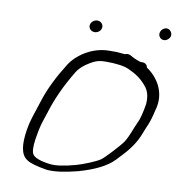

<svg xmlns="http://www.w3.org/2000/svg" viewBox="-85 -859 860 932"><g transform="rotate(10 344.5 -393.0)"><path d="M677.5 -731.9C697.4 -749.1 685.5 -767.8 681.9 -772.1C670.3 -786.1 654.1 -784 642.7 -774.3C631.3 -764.5 626.1 -746.5 637.1 -733.4C646.7 -722 663.4 -719.7 677.5 -731.9ZM341.1 -711.3C353.5 -721.5 357.1 -739 345.9 -751.7C334.7 -764.4 315.6 -763.8 303.1 -753.8C290.3 -743.7 285.6 -725.7 297.5 -712.8C309.1 -700.3 328.5 -700.9 341.1 -711.3ZM626.8 -403C620.2 -361.3 612 -329.9 604.2 -313.2C585.3 -273 575.9 -237.3 555.7 -206C542.1 -185.1 476.1 -113.3 458.3 -101.1C437 -86.5 378.1 -62.7 344.9 -53.4C287.8 -37.5 245.4 -31.8 218.9 -34.9C165.5 -41.3 138.8 -54 131.1 -67L130.9 -67.3L130.7 -67.6C124 -77.3 121.2 -102 127.6 -142.9C138.8 -213.4 143.8 -222.2 161.5 -275.6C183.2 -347.7 216.4 -421 262.7 -496.5C277.2 -519.6 302.6 -541 340.5 -560.3C355.3 -567.8 374.1 -572 397.5 -572C451.6 -572 489.7 -566.3 511.3 -556.6C551.4 -538.6 580.8 -519.8 609.5 -482.2C623.6 -461.7 629.4 -436.8 626.8 -403ZM565.4 -599.6C564.2 -599.6 563 -599.8 561.6 -600.3C546.7 -605.6 541.7 -606.6 524.7 -615.4L510.4 -623.7L509.8 -623.9C502 -627.3 493.3 -627.8 483.1 -623.6C474.7 -624.7 461 -625.9 442.8 -627L442.4 -627H406.3C318.5 -627 246.2 -572 216.2 -524.3C173.9 -457.2 143.3 -395 124.3 -337.7C109.4 -292.5 98.9 -260.4 92.9 -241.4C86.7 -221.8 81.9 -201.2 78.4 -179.5C66.9 -106.6 72.6 -56.1 106.3 -34.8C122.2 -23.1 154.5 -13.7 205.8 -5.2L206.3 -5.1L206.7 -5.1C244.2 -1.5 294 -8.4 358.3 -24.8C436.8 -47 494.3 -75 529.1 -111.2C539.6 -122.4 549.6 -133.1 559.2 -143.3C594 -180.4 618.9 -218 633.3 -256.1C652 -305.8 659.8 -309.2 676.4 -381.8C704.2 -474.2 650.4 -545 599.5 -578.2C598.3 -591.1 588.1 -599.6 574.1 -599.6Z"/></g></svg>

Font: MewTooHand
Style: BdIta
Weight: 400
Designer: Mew Too, Robert Jablonski
Version: Version 0.77